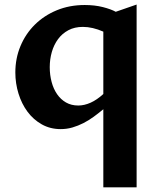

<svg xmlns="http://www.w3.org/2000/svg" viewBox="-20 -549 688 831"><path d="M346.7 -527.3Q390.1 -527.3 425.3 -518.3Q460.4 -509.3 481 -498L571.3 -529.3V261.7H427.2V-76.2Q406.7 -59.1 385.3 -43.5Q363.8 -27.8 340.8 -16.1Q317.9 -4.4 293.5 2.7Q269 9.8 242.7 9.8Q197.3 9.8 160.9 -10.7Q124.5 -31.2 99.1 -65.4Q73.7 -99.6 60.1 -143.8Q46.4 -188 46.4 -235.4Q46.4 -296.4 68.6 -349.6Q90.8 -402.8 130.9 -442.4Q170.9 -481.9 225.8 -504.6Q280.8 -527.3 346.7 -527.3ZM427.2 -412.1Q380.4 -432.6 338.9 -432.6Q302.7 -432.6 275.9 -418.2Q249 -403.8 231.2 -379.6Q213.4 -355.5 204.3 -324Q195.3 -292.5 195.3 -258.3Q195.3 -224.6 203.4 -194.3Q211.4 -164.1 227.1 -141.4Q242.7 -118.7 265.6 -105.5Q288.6 -92.3 318.8 -92.3Q344.7 -92.3 372.1 -104.5Q399.4 -116.7 427.2 -142.1Z"/></svg>

Font: Proza Libre
Style: SemiBold
Weight: 600
Designer: Jasper de Waard
Foundry: Jasper de Waard
Version: Version 1.000; ttfautohint (v1.4.1.8-43bc) -l 8 -r 50 -G 200